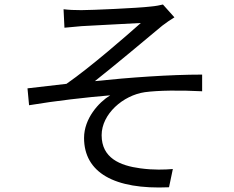

<svg xmlns="http://www.w3.org/2000/svg" viewBox="-20 -788 1040 852"><path d="M262 -747 266 -665C287 -667 317 -670 342 -672C385 -675 561 -683 605 -686C542 -630 383 -491 275 -416C224 -410 156 -402 102 -396L109 -321C229 -341 362 -356 469 -365C418 -334 353 -262 353 -176C353 -23 486 54 730 43L747 -38C711 -35 662 -33 603 -41C512 -53 431 -87 431 -188C431 -282 526 -365 623 -379C683 -387 779 -388 877 -383V-457C733 -457 553 -444 401 -428C481 -491 626 -612 700 -674C714 -685 740 -703 754 -711L703 -768C691 -765 672 -761 649 -759C591 -752 385 -743 341 -743C311 -743 286 -744 262 -747Z"/></svg>

Font: Noto Sans CJK JP
Style: Regular
Weight: 400
Designer: Ryoko NISHIZUKA 西塚涼子 (kana, bopomofo & ideographs); Paul D. Hunt (Latin, Greek & Cyrillic); Sandoll Communications 산돌커뮤니
Foundry: Adobe
Version: Version 2.004;hotconv 1.0.118;makeotfexe 2.5.65603